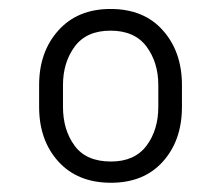

<svg xmlns="http://www.w3.org/2000/svg" viewBox="-20 -741 491 424"><path d="M66.4 -504.9V-553.2Q66.4 -626.5 108.9 -673.8Q151.4 -721.2 224.1 -721.2Q297.9 -721.2 339.8 -673.8Q381.8 -626.5 381.8 -553.2V-504.9Q381.8 -431.2 339.8 -384.3Q297.9 -337.4 225.1 -337.4Q151.4 -337.4 108.9 -384.3Q66.4 -431.2 66.4 -504.9ZM119.1 -553.2V-504.9Q119.1 -454.1 144.8 -419.2Q170.4 -384.3 225.1 -384.3Q277.3 -384.3 303.5 -419.2Q329.6 -454.1 329.6 -504.9V-553.2Q329.6 -603 303.5 -638.2Q277.3 -673.3 224.1 -673.3Q170.9 -673.3 145 -638.2Q119.1 -603 119.1 -553.2Z"/></svg>

Font: Vazirmatn UI ExtraLight
Style: Regular
Weight: 200
Designer: Saber Rastikerdar
Foundry: Saber Rastikerdar
Version: Version 33.003